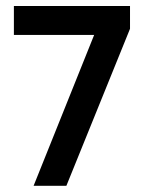

<svg xmlns="http://www.w3.org/2000/svg" viewBox="-20 -602 466 622"><path d="M195 0H88.8L285 -488.8H25V-582.5H401.2V-508.8Z"/></svg>

Font: Cambay
Style: Bold
Weight: 700
Designer: Pooja Saxena
Foundry: Pooja Saxena
Version: Version 1.096;PS 001.096;hotconv 1.0.70;makeotf.lib2.5.58329